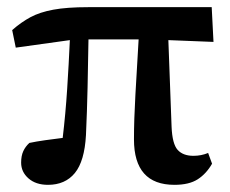

<svg xmlns="http://www.w3.org/2000/svg" viewBox="-20 -502 643 536"><path d="M24 -369 14 -418Q39 -440 65 -454Q91 -468 129 -475Q167 -482 226 -482H571L576 -385L450 -390L459 -148Q461 -100 476 -83.5Q491 -67 520 -67Q542 -67 561 -75L572 -45Q556 -17 532 -1.5Q508 14 467 14Q354 14 354 -113Q354 -167 358 -237.5Q362 -308 367 -392H227Q226 -327 224.5 -258.5Q223 -190 220 -125Q216 -52 189 -19Q162 14 114 14Q80 14 59.5 -4Q39 -22 39 -48Q39 -67 45 -80Q51 -93 62 -103Q81 -107 105.5 -110.5Q130 -114 155 -117Q163 -184 167.5 -253.5Q172 -323 175 -390Z"/></svg>

Font: Source Serif 4 Semibold
Style: Regular
Weight: 600
Designer: Frank Grießhammer
Foundry: Adobe
Version: Version 4.005;hotconv 1.1.0;makeotfexe 2.6.0